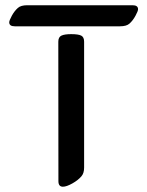

<svg xmlns="http://www.w3.org/2000/svg" viewBox="-20 -705 560 730"><path d="M436 -605H36.1Q15.1 -605 15.1 -620.1Q15.1 -627 24.9 -645Q34.7 -663.1 47.9 -674.8Q59.1 -685.1 84 -685.1H483.9Q504.9 -685.1 504.9 -669.9Q504.9 -663.1 495.1 -645Q485.4 -627 472.2 -615.2Q460.9 -605 436 -605ZM202.1 -16.1 201.7 -546.4Q201.7 -564 213.6 -569.6Q225.6 -575.2 250.5 -575.2Q277.8 -575.2 288.8 -569.6Q299.8 -564 299.8 -546.4V-67.9Q299.8 -46.9 290 -35.2Q277.3 -20 255.1 -7.6Q232.9 4.9 219.2 4.9Q202.1 4.9 202.1 -16.1Z"/></svg>

Font: SirinStencil
Style: Regular
Weight: 400
Designer: Olga Karpushina (okarpush@gmail.com)
Foundry: Cyreal (www.cyreal.org)
Version: Version 1.002